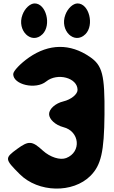

<svg xmlns="http://www.w3.org/2000/svg" viewBox="-20 -1153 664 1119"><path d="M149 -818C99 -783 57 -739 57 -721C57 -659 189 -629 249 -678C314 -731 432 -700 432 -629C432 -604 395 -573 349 -562C303 -551 266 -518 266 -488C266 -458 303 -424 349 -412C445 -388 456 -267 366 -232C330 -218 272 -237 230 -275C167 -333 147 -334 80 -285C6 -231 7 -226 95 -138C203 -30 405 -25 508 -129C569 -191 587 -268 589 -485C591 -718 577 -772 503 -822C389 -900 266 -899 149 -818ZM361 -1067C326 -975 414 -890 478 -954C531 -1007 499 -1133 432 -1133C406 -1133 375 -1105 361 -1067ZM111 -1067C76 -975 164 -890 228 -954C281 -1007 249 -1133 182 -1133C156 -1133 125 -1105 111 -1067Z"/></svg>

Font: Hussar Skorodowane
Style: Bold
Weight: 700
Foundry: Cannot Into Space Fonts
Version: Version 0.892